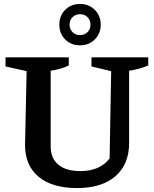

<svg xmlns="http://www.w3.org/2000/svg" viewBox="-20 -943 782 974"><path d="M371 11Q244 11 175.5 -46.5Q107 -104 107 -207L115 -582L8 -606V-652H329V-611Q311 -602 289 -595.5Q267 -589 237 -584V-201Q237 -140 276 -107.5Q315 -75 388 -75Q486 -75 536 -139L544 -582L444 -606V-652H732V-611Q688 -592 635 -584V-218Q635 -109 565.5 -49Q496 11 371 11ZM386 -713Q340 -713 310.5 -743Q281 -773 281 -818Q281 -863 310.5 -893Q340 -923 386 -923Q431 -923 461 -893Q491 -863 491 -818Q491 -773 461 -743Q431 -713 386 -713ZM386 -765Q409 -765 424 -780Q439 -795 439 -818Q439 -841 424 -856Q409 -871 386 -871Q363 -871 348 -856Q333 -841 333 -818Q333 -795 348 -780Q363 -765 386 -765Z"/></svg>

Font: Piazzolla SemiBold
Style: Regular
Weight: 600
Designer: Juan Pablo del Peral
Foundry: Huerta Tipografica
Version: Version 1.330